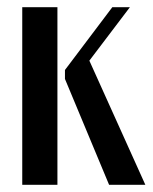

<svg xmlns="http://www.w3.org/2000/svg" viewBox="-20 -515 425 535"><path d="M140 -495V0H42V-495ZM229 -346 385 0H284L161 -295V-320L293 -495H342Z"/></svg>

Font: Moniqa Paragraph
Style: Bold
Weight: 700
Designer: Rajesh Rajput
Foundry: Rajesh Rajput
Version: Version 1.000